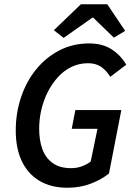

<svg xmlns="http://www.w3.org/2000/svg" viewBox="-20 -870 640 902"><path d="M297 12Q219 12 164.5 -21Q110 -54 82 -114Q54 -174 54 -257Q54 -338 78.5 -412Q103 -486 149 -543Q195 -600 258.5 -633Q322 -666 399 -666Q461 -666 504 -638.5Q547 -611 573 -566L498 -509Q480 -539 455 -556Q430 -573 394 -573Q352 -573 316.5 -556Q281 -539 253 -508.5Q225 -478 205 -439Q185 -400 174.5 -355.5Q164 -311 164 -265Q164 -211 179 -169.5Q194 -128 227.5 -104Q261 -80 314 -80Q342 -80 365.5 -89Q389 -98 406 -111L438 -265H317L334 -353H550L492 -55Q456 -26 406 -7Q356 12 297 12ZM279 -692 233 -728 360 -850H484L568 -725L515 -693L418 -787H414Z"/></svg>

Font: Source Code Pro SemiBold
Style: Italic
Weight: 600
Italic angle: -11°
Monospace: yes
Designer: Paul D. Hunt, Teo Tuominen
Foundry: Adobe Systems Incorporated
Version: Version 1.016;hotconv 1.0.116;makeotfexe 2.5.65601